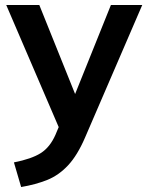

<svg xmlns="http://www.w3.org/2000/svg" viewBox="-20 -525 597 772"><path d="M65 227 36 128Q107 114 144 90.5Q181 67 203 17L216 -14L5 -505H138L282 -147L426 -505H552L322 28Q291 100 253.5 140Q216 180 170 198.5Q124 217 65 227Z"/></svg>

Font: MulishBold
Style: Bold
Weight: 700
Designer: Vernon Adams
Foundry: Vernon Adams
Version: Version 3.602; ttfautohint (v1.8.3)